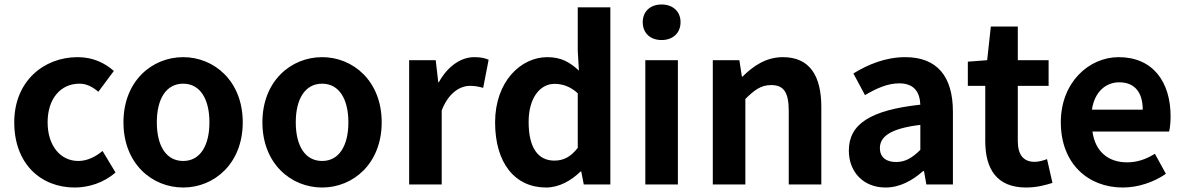

<svg xmlns="http://www.w3.org/2000/svg" viewBox="-20 -831 5336 865"><path d="M316.8 13.8C378.6 13.8 447.1 -7.1 500.4 -53.9L442 -150.9C411.2 -125.2 373.5 -105.8 332.7 -105.8C252.4 -105.8 194.5 -174.2 194.5 -279.9C194.5 -385.2 251.9 -454 338.1 -454C368.7 -454 395.1 -441.2 423.1 -417.6L492.9 -511.4C451.7 -547.6 399.2 -573.5 329.5 -573.5C177.6 -573.5 44.2 -465.5 44.2 -279.9C44.2 -94.2 162.6 13.8 316.8 13.8Z M805.3 13.8C945.3 13.8 1073.6 -94.2 1073.6 -279.9C1073.6 -465.5 945.3 -573.5 805.3 -573.5C664.5 -573.5 536.2 -465.5 536.2 -279.9C536.2 -94.2 664.5 13.8 805.3 13.8ZM805.3 -105.8C728.4 -105.8 686.5 -174.2 686.5 -279.9C686.5 -385.2 728.4 -454 805.3 -454C881.4 -454 923.5 -385.2 923.5 -279.9C923.5 -174.2 881.4 -105.8 805.3 -105.8Z M1431.3 13.8C1571.3 13.8 1699.6 -94.2 1699.6 -279.9C1699.6 -465.5 1571.3 -573.5 1431.3 -573.5C1290.5 -573.5 1162.2 -465.5 1162.2 -279.9C1162.2 -94.2 1290.5 13.8 1431.3 13.8ZM1431.3 -105.8C1354.4 -105.8 1312.5 -174.2 1312.5 -279.9C1312.5 -385.2 1354.4 -454 1431.3 -454C1507.4 -454 1549.5 -385.2 1549.5 -279.9C1549.5 -174.2 1507.4 -105.8 1431.3 -105.8Z M1823.3 0H1970V-333.6C2001.7 -415 2054.2 -444.2 2097.3 -444.2C2121.4 -444.2 2136.7 -440.6 2156.8 -435.2L2181.4 -561.8C2164.9 -569.2 2146.8 -573.5 2116.3 -573.5C2058 -573.5 1997.7 -534.1 1957.2 -460.8H1954.4L1943 -559.8H1823.3Z M2440.2 13.8C2498.4 13.8 2554.3 -17.4 2595.2 -58.3H2598.7L2610 0H2729.7V-797.9H2582.9V-601.1L2588.2 -513C2547.5 -550.3 2509 -573.5 2445.7 -573.5C2325.5 -573.5 2210.5 -462.4 2210.5 -279.9C2210.5 -95.7 2300.4 13.8 2440.2 13.8ZM2477.5 -107.4C2404.2 -107.4 2361.6 -164.8 2361.6 -281.5C2361.6 -393.3 2415.4 -453.2 2478.1 -453.2C2513.6 -453.2 2549.1 -441.8 2582.9 -410.8V-164.8C2550.6 -123.2 2517.5 -107.4 2477.5 -107.4Z M2887.3 0H3034V-559.8H2887.3ZM2960.9 -650.6C3011.3 -650.6 3046 -682 3046 -731.4C3046 -779.2 3011.3 -810.8 2960.9 -810.8C2909.4 -810.8 2875.7 -779.2 2875.7 -731.4C2875.7 -682 2909.4 -650.6 2960.9 -650.6Z M3191.3 0H3338V-385.1C3379.3 -426 3408.6 -447.7 3454.1 -447.7C3509 -447.7 3533.5 -418 3533.5 -330.9V0H3680.2V-349.1C3680.2 -489.8 3627.7 -573.5 3507.2 -573.5C3431.1 -573.5 3373.7 -533.9 3325.2 -485.9H3322.4L3311 -559.8H3191.3Z M3969.4 13.8C4034 13.8 4089.8 -17.4 4138.4 -59.9H4142.9L4153.4 0H4273.1V-327C4273.1 -489.3 4200 -573.5 4058.1 -573.5C3969.7 -573.5 3890.5 -540.5 3824.7 -500.1L3877 -402.4C3929 -433.3 3979.5 -455.5 4031.1 -455.5C4100.3 -455.5 4123.9 -414 4126.3 -359.4C3901 -334.8 3804.2 -272 3804.2 -152.6C3804.2 -56.5 3869.5 13.8 3969.4 13.8ZM4017.7 -101.1C3974.7 -101.1 3944.1 -120.2 3944.1 -163.8C3944.1 -214.5 3989.4 -251.9 4126.3 -268.4V-155.8C4090.9 -121 4059.6 -101.1 4017.7 -101.1Z M4602.9 13.8C4652.1 13.8 4691.3 2.4 4721.6 -7L4697.1 -114.2C4682 -108.3 4660.2 -101.9 4641.8 -101.9C4592.1 -101.9 4565.4 -131.7 4565.4 -195.8V-444.1H4704.2V-559.8H4565.4V-711.4H4443.9L4427.4 -559.8L4340.3 -553.2V-444.1H4418.8V-195.4C4418.8 -70.6 4469.8 13.8 4602.9 13.8Z M5038.4 13.8C5107 13.8 5177.8 -9.9 5232.6 -47.9L5183.1 -138.2C5142.3 -113.1 5102.7 -99.6 5057.6 -99.6C4974.1 -99.6 4914.2 -147 4901.7 -238.4H5247.1C5250.7 -252.4 5253.8 -279 5253.8 -306.4C5253.8 -461.6 5174.5 -573.5 5019.7 -573.5C4887.1 -573.5 4759.2 -461.3 4759.2 -279.9C4759.2 -94.7 4881.2 13.8 5038.4 13.8ZM4899.4 -336.9C4911.1 -418.4 4963.2 -460.2 5022.1 -460.2C5094.5 -460.2 5128.3 -412 5128.3 -336.9Z"/></svg>

Font: Source Han Sans JP VF
Style: Regular
Weight: 250
Designer: Ryoko NISHIZUKA 西塚涼子 (kana, bopomofo & ideographs); Paul D. Hunt (Latin, Greek & Cyrillic); Sandoll Communications 산돌커뮤니
Foundry: Adobe
Version: Version 2.004;hotconv 1.0.118;makeotfexe 2.5.65603